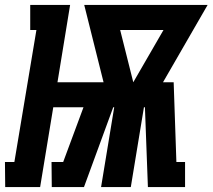

<svg xmlns="http://www.w3.org/2000/svg" viewBox="-55 -755 858 775"><path d="M-34 0 -35 -101H3L92 -634H67V-735H228L177 -423H363L285 -735H783L603 -423H646L657 -101H692V0H542L530 -322H526L473 0H353L406 -322H402L284 0H154L153 -101H200L282 -322H160L107 0ZM483 -423 605 -634H430Z"/></svg>

Font: Iosevka Etoile
Style: Bold Italic
Weight: 700
Italic angle: -9°
Designer: Belleve Invis
Foundry: Belleve Invis
Version: Version 28.1.0; ttfautohint (v1.8.4)